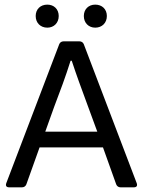

<svg xmlns="http://www.w3.org/2000/svg" viewBox="-20 -802 613 822"><path d="M182.6 -683.6C210.9 -683.6 231.4 -704.1 231.4 -733.4C231.4 -762.7 210.9 -782.2 182.6 -782.2C153.3 -782.2 132.8 -762.7 132.8 -733.4C132.8 -704.1 153.3 -683.6 182.6 -683.6ZM387.7 -683.6C417 -683.6 437.5 -704.1 437.5 -733.4C437.5 -762.7 417 -782.2 387.7 -782.2C359.4 -782.2 338.9 -762.7 338.9 -733.4C338.9 -704.1 359.4 -683.6 387.7 -683.6ZM496.1 0H552.7C564.5 0 569.3 -5.9 565.4 -17.6L338.9 -612.3C335.9 -620.1 329.1 -625 320.3 -625H252C243.2 -625 236.3 -620.1 233.4 -612.3L6.8 -17.6C2.9 -5.9 7.8 0 19.5 0H74.2C83 0 89.8 -4.9 92.8 -12.7L149.4 -170.9H420.9L477.5 -12.7C480.5 -4.9 487.3 0 496.1 0ZM173.8 -238.3 211.9 -344.7C237.3 -411.1 260.7 -473.6 282.2 -542H287.1C309.6 -473.6 324.2 -435.5 357.4 -344.7L396.5 -238.3Z"/></svg>

Font: Ed Sans Neue
Style: Regular
Weight: 400
Designer: Stephen Hutchings
Version: Version 1.004;PS 001.004;hotconv 1.0.88;makeotf.lib2.5.64775